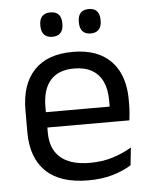

<svg xmlns="http://www.w3.org/2000/svg" viewBox="-50 -706 600 760"><g transform="rotate(-5 250.0 -326.0)"><path d="M271 11Q159.5 11 103 -43.5Q46.5 -98 46.5 -199.5V-286.5Q46.5 -389.5 99 -445.2Q151.5 -501 252.5 -501Q320.5 -501 366 -475.8Q411.5 -450.5 434.5 -404Q457.5 -357.5 457.5 -293V-275Q457.5 -259 456.2 -243Q455 -227 453 -211.5H378.5Q379.5 -235.5 379.8 -257Q380 -278.5 380 -296.5Q380 -341 365.8 -371.8Q351.5 -402.5 323.2 -418.8Q295 -435 252.5 -435Q189.5 -435 158 -398.5Q126.5 -362 126.5 -294V-247.5L127 -237.5V-191Q127 -160.5 136 -136Q145 -111.5 164.2 -93.8Q183.5 -76 213.2 -66.8Q243 -57.5 284 -57.5Q331.5 -57.5 372.5 -70Q413.5 -82.5 449.5 -104L442 -34Q409.5 -13.5 366.5 -1.2Q323.5 11 271 11ZM89 -211.5V-272.5H436V-211.5ZM178 -567.5Q156.5 -567.5 145.5 -579.8Q134.5 -592 134.5 -614.5V-618Q134.5 -640.5 145.5 -652.5Q156.5 -664.5 178 -664.5Q200.5 -664.5 211.2 -652.5Q222 -640.5 222 -618V-614.5Q222 -592 211.2 -579.8Q200.5 -567.5 178 -567.5ZM331 -567.5Q309 -567.5 298.2 -579.8Q287.5 -592 287.5 -614.5V-618Q287.5 -640.5 298.2 -652.5Q309 -664.5 331 -664.5Q352.5 -664.5 363.2 -652.5Q374 -640.5 374 -618V-614.5Q374 -592 363.2 -579.8Q352.5 -567.5 331 -567.5Z"/></g></svg>

Font: Anek Telugu Medium
Style: Regular
Weight: 400
Version: Version 1.003